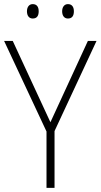

<svg xmlns="http://www.w3.org/2000/svg" viewBox="-20 -913 489 933"><path d="M111 -858C111 -837 121 -823 139 -823C160 -823 168 -837 168 -858C168 -878 160 -893 139 -893C121 -893 111 -878 111 -858ZM282 -858C282 -837 292 -823 310 -823C331 -823 339 -837 339 -858C339 -879 330 -893 310 -893C292 -893 282 -878 282 -858ZM225 -319 42 -714H0L206 -274V0H245V-276L449 -714H407Z"/></svg>

Font: Noto Sans SemiCondensed ExtraLight
Style: Regular
Weight: 200
Width: 4
Designer: Monotype Design Team
Foundry: Monotype Imaging Inc.
Version: Version 2.013